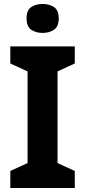

<svg xmlns="http://www.w3.org/2000/svg" viewBox="-20 -948 429 968"><path d="M357 0H32V-86L119 -126V-588L32 -628V-714H357V-628L270 -588V-126L357 -86ZM195 -928Q228 -928 252 -912.5Q276 -897 276 -855Q276 -814 252 -798Q228 -782 195 -782Q161 -782 137.5 -798Q114 -814 114 -855Q114 -897 137.5 -912.5Q161 -928 195 -928Z"/></svg>

Font: Noto Sans Gurmukhi UI
Style: Bold
Weight: 700
Designer: Jelle Bosma - Monotype Design Team
Foundry: Monotype Imaging Inc.
Version: Version 2.004; ttfautohint (v1.8.4.7-5d5b)